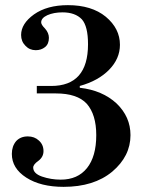

<svg xmlns="http://www.w3.org/2000/svg" viewBox="-20 -718 568 746"><path d="M290 -377Q378 -367 433 -316Q487 -264 487 -193Q487 -111 416 -51Q345 8 227 8Q138 8 82 -28Q26 -64 26 -120Q26 -150 43 -170Q60 -188 88 -188Q114 -188 131 -172Q149 -156 149 -131Q149 -108 129 -93Q109 -79 109 -67Q109 -44 143 -32Q178 -20 216 -20Q282 -20 318 -65Q354 -110 354 -193Q354 -273 317 -315Q280 -355 197 -355H123V-384H179Q322 -384 322 -546Q322 -616 298 -643Q272 -670 223 -670Q189 -670 164 -659Q140 -648 140 -631Q140 -622 155 -607Q170 -590 170 -571Q170 -547 155 -535Q140 -523 119 -523Q95 -523 79 -540Q62 -557 62 -582Q62 -626 112 -662Q163 -698 244 -698Q336 -698 391 -653Q446 -607 446 -544Q446 -490 404 -447Q362 -404 290 -384Z"/></svg>

Font: Bailleul Roman
Style: Roman
Weight: 400
Version: Version 1